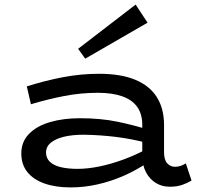

<svg xmlns="http://www.w3.org/2000/svg" viewBox="-20 -805 866 838"><path d="M721 10Q687 10 660 -6.5Q633 -23 617 -53.5Q601 -84 601 -125V-259Q601 -308 578.5 -339Q556 -370 512.5 -385Q469 -400 407 -400Q333 -400 260.5 -386Q188 -372 115 -350L97 -428Q176 -453 254.5 -468Q333 -483 413 -483Q507 -483 570 -457Q633 -431 664.5 -381Q696 -331 696 -259V-141Q696 -107 710 -92Q724 -77 744 -77Q758 -77 770 -81.5Q782 -86 791 -92L816 -17Q800 -7 776.5 1.5Q753 10 721 10ZM288 13Q223 13 174.5 -4Q126 -21 99.5 -54Q73 -87 73 -135Q73 -186 106.5 -220.5Q140 -255 198 -272Q256 -289 329 -289Q419 -289 491.5 -274Q564 -259 627 -239V-180Q555 -199 485.5 -207.5Q416 -216 345 -217Q295 -217 258.5 -208Q222 -199 201.5 -182Q181 -165 181 -139Q181 -115 197.5 -99Q214 -83 245 -75.5Q276 -68 318 -68Q363 -68 414 -78.5Q465 -89 519.5 -109Q574 -129 627 -158L625 -96Q577 -63 521.5 -38.5Q466 -14 407 -0.5Q348 13 288 13ZM352 -549 321 -592 572 -785 624 -706Z"/></svg>

Font: BioRhyme SemiExpanded
Style: Regular
Weight: 400
Width: 6
Designer: Aoife Mooney
Foundry: Aoife Mooney Type
Version: Version 1.600;gftools[0.9.33]